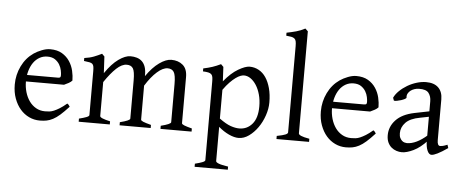

<svg xmlns="http://www.w3.org/2000/svg" viewBox="-59 -907 3105 1291"><g transform="rotate(5 1493.5 -261.5)"><path d="M423 -272Q414 -262 399.5 -254Q385 -246 369 -239H89L90 -283H324Q335 -283 339 -286.5Q343 -290 343 -301Q343 -314 339 -334Q335 -354 324 -372.5Q313 -391 293.5 -404.5Q274 -418 242 -418Q213 -418 189 -404.5Q165 -391 148 -367Q131 -343 121.5 -310Q112 -277 112 -238Q112 -201 122 -167Q132 -133 150.5 -107Q169 -81 196 -65.5Q223 -50 257 -50Q272 -50 286.5 -51.5Q301 -53 317.5 -60Q334 -67 354.5 -79.5Q375 -92 402 -115Q408 -112 413 -105.5Q418 -99 420 -95Q387 -59 362.5 -37.5Q338 -16 316 -4.5Q294 7 273 11Q252 15 227 15Q189 15 155 -1Q121 -17 95.5 -46.5Q70 -76 54.5 -118Q39 -160 39 -212Q39 -278 67.5 -336.5Q96 -395 147 -430Q169 -445 199.5 -457Q230 -469 256 -469Q304 -469 336 -450Q368 -431 387.5 -401.5Q407 -372 415 -337.5Q423 -303 423 -272Z M1041 0V-21Q1109 -38 1109 -51V-309Q1109 -369 1096 -389.5Q1083 -410 1054 -410Q1022 -410 983 -375.5Q944 -341 906 -280V-51Q906 -44 921.5 -37.5Q937 -31 975 -21V0H765V-21Q833 -38 833 -51V-309Q833 -369 820.5 -389.5Q808 -410 778 -410Q745 -410 708.5 -376Q672 -342 630 -280V-51Q630 -43 648.5 -35.5Q667 -28 699 -21V0H489V-21Q521 -29 539 -36Q557 -43 557 -51V-347Q557 -366 555 -377.5Q553 -389 546.5 -395.5Q540 -402 526.5 -404.5Q513 -407 489 -410V-430Q526 -435 553 -445.5Q580 -456 606 -469L623 -452L629 -340Q673 -405 718 -437Q763 -469 798 -469Q821 -469 841 -463Q861 -457 875.5 -443.5Q890 -430 898 -408Q906 -386 906 -353V-344Q948 -405 993 -437Q1038 -469 1074 -469Q1121 -469 1151.5 -443Q1182 -417 1182 -362V-51Q1182 -44 1197.5 -37.5Q1213 -31 1251 -21V0Z M1755 -240Q1755 -198 1739.5 -152.5Q1724 -107 1698 -70Q1672 -33 1638.5 -9Q1605 15 1569 15Q1540 15 1504 -1.5Q1468 -18 1433 -48V183Q1433 191 1451.5 198.5Q1470 206 1516 213V234H1292V213Q1324 205 1342 198Q1360 191 1360 183V-347Q1360 -365 1358 -377Q1356 -389 1349 -396Q1342 -403 1328.5 -406Q1315 -409 1292 -410V-430Q1326 -437 1353 -446Q1380 -455 1409 -469L1426 -452L1431 -355Q1479 -414 1526.5 -441.5Q1574 -469 1602 -469Q1635 -469 1663.5 -453.5Q1692 -438 1712 -408.5Q1732 -379 1743.5 -336.5Q1755 -294 1755 -240ZM1690 -208Q1690 -251 1680 -287.5Q1670 -324 1653 -350.5Q1636 -377 1614.5 -392Q1593 -407 1569 -407Q1560 -407 1546 -402Q1532 -397 1514 -384Q1496 -371 1475.5 -350Q1455 -329 1433 -298V-104Q1478 -71 1510 -60Q1542 -49 1568 -49Q1621 -49 1655.5 -89.5Q1690 -130 1690 -208Z M1824 0V-21Q1866 -29 1882 -36Q1898 -43 1898 -51V-633Q1898 -655 1895 -667Q1892 -679 1884 -685Q1876 -691 1863 -693.5Q1850 -696 1829 -698V-718Q1864 -725 1893.5 -733Q1923 -741 1953 -757L1971 -740V-51Q1971 -43 1987.5 -35.5Q2004 -28 2044 -21V0Z M2489 -272Q2480 -262 2465.5 -254Q2451 -246 2435 -239H2155L2156 -283H2390Q2401 -283 2405 -286.5Q2409 -290 2409 -301Q2409 -314 2405 -334Q2401 -354 2390 -372.5Q2379 -391 2359.5 -404.5Q2340 -418 2308 -418Q2279 -418 2255 -404.5Q2231 -391 2214 -367Q2197 -343 2187.5 -310Q2178 -277 2178 -238Q2178 -201 2188 -167Q2198 -133 2216.5 -107Q2235 -81 2262 -65.5Q2289 -50 2323 -50Q2338 -50 2352.5 -51.5Q2367 -53 2383.5 -60Q2400 -67 2420.5 -79.5Q2441 -92 2468 -115Q2474 -112 2479 -105.5Q2484 -99 2486 -95Q2453 -59 2428.5 -37.5Q2404 -16 2382 -4.5Q2360 7 2339 11Q2318 15 2293 15Q2255 15 2221 -1Q2187 -17 2161.5 -46.5Q2136 -76 2120.5 -118Q2105 -160 2105 -212Q2105 -278 2133.5 -336.5Q2162 -395 2213 -430Q2235 -445 2265.5 -457Q2296 -469 2322 -469Q2370 -469 2402 -450Q2434 -431 2453.5 -401.5Q2473 -372 2481 -337.5Q2489 -303 2489 -272Z M2980 -40Q2938 -11 2911.5 2Q2885 15 2871 15Q2854 15 2843 -10.5Q2832 -36 2832 -80V-343Q2832 -376 2815 -398.5Q2798 -421 2750 -420Q2734 -420 2719 -415Q2704 -410 2693 -401.5Q2682 -393 2675.5 -381Q2669 -369 2671 -354Q2671 -349 2660.5 -343.5Q2650 -338 2636 -333.5Q2622 -329 2608 -326.5Q2594 -324 2588 -326L2581 -345Q2592 -369 2615 -391.5Q2638 -414 2667.5 -431.5Q2697 -449 2730 -459Q2763 -469 2794 -469Q2848 -469 2876.5 -441Q2905 -413 2905 -362V-87Q2905 -49 2925 -49Q2932 -49 2942.5 -51.5Q2953 -54 2973 -62ZM2774 -227Q2707 -215 2677 -183.5Q2647 -152 2647 -112Q2647 -92 2653 -80Q2659 -68 2667 -61Q2675 -54 2684.5 -51.5Q2694 -49 2700 -49Q2762 -49 2837 -115L2841 -79Q2795 -29 2749.5 -7Q2704 15 2671 15Q2653 15 2634.5 9Q2616 3 2601 -9.5Q2586 -22 2576.5 -42Q2567 -62 2567 -91Q2567 -149 2608.5 -193.5Q2650 -238 2732 -255L2886 -286L2891 -250Z"/></g></svg>

Font: Kalpurush
Style: Regular
Weight: 400
Designer: Md. Tanbin Islam Siyam
Foundry: Tanbin Islam Siyam
Version: Version 0.258